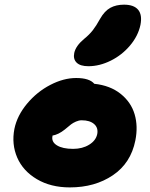

<svg xmlns="http://www.w3.org/2000/svg" viewBox="-20 -835 646 827"><path d="M360.8 -549.8Q325.7 -549.8 310.1 -565.2Q294.4 -580.6 299.8 -606.9Q306.2 -637.2 341.8 -667Q364.7 -685.5 379.6 -704.6Q394.5 -723.6 411.1 -753.9Q430.2 -787.6 455.1 -801.3Q480 -814.9 514.2 -814.9Q556.6 -814.9 575 -793Q593.3 -771 585 -728Q575.2 -680.7 540.3 -639.2Q505.4 -597.7 457 -573.7Q408.7 -549.8 360.8 -549.8ZM280.8 -27.8Q198.7 -27.8 138.9 -63.2Q79.1 -98.6 54.2 -156.2Q29.3 -213.9 42 -279.8Q53.7 -336.9 96.4 -388.2Q139.2 -439.5 196.5 -469.2Q253.9 -499 308.1 -499Q365.2 -499 386.2 -474.1Q454.6 -466.8 499.5 -430.9Q544.4 -395 559.8 -343Q575.2 -291 563 -230Q543.5 -132.3 466.1 -80.1Q388.7 -27.8 280.8 -27.8ZM206.1 -249Q200.7 -224.1 225.1 -209Q249.5 -193.8 294.9 -193.8Q335 -193.8 364 -211.7Q393.1 -229.5 398.9 -257.8Q403.8 -284.7 385.3 -300.8Q366.7 -316.9 332 -316.9Q319.8 -316.9 307.1 -311.3Q294.4 -305.7 286.1 -299.3Q277.8 -293 258.8 -276.9Q231.9 -255.4 206.1 -251Z"/></svg>

Font: Shantell Sans Irregular
Style: Italic
Weight: 800
Italic angle: -11.31°
Designer: Stephen Nixon, Anya Danilova, Shantell Martin
Foundry: Arrow Type
Version: Version 1.006;[9816181b4]